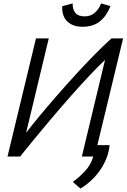

<svg xmlns="http://www.w3.org/2000/svg" viewBox="-20 -918 742 1126"><path d="M452 188 407 149Q442 124 477.5 86.5Q513 49 527 0H460L596 -567Q557 -530 505.5 -475.5Q454 -421 397.5 -357Q341 -293 285.5 -227.5Q230 -162 181.5 -103Q133 -44 98 0H24L191 -693H266L133 -139Q164 -180 210 -235.5Q256 -291 310 -353Q364 -415 421 -477.5Q478 -540 532.5 -595.5Q587 -651 634 -693H702L551 -67H623Q618 -16 595 32Q572 80 535 120Q498 160 452 188ZM463 -761Q407 -761 374.5 -792.5Q342 -824 345 -882L406 -898Q405 -864 421.5 -843Q438 -822 478 -822Q511 -822 535.5 -843Q560 -864 573 -898L628 -882Q605 -824 565.5 -792.5Q526 -761 463 -761Z"/></svg>

Font: Ubuntu Sans
Style: Italic
Weight: 400
Italic angle: -13.5°
Designer: Dalton Maag Ltd
Foundry: Dalton Maag Ltd
Version: Version 1.006